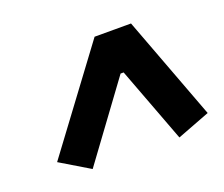

<svg xmlns="http://www.w3.org/2000/svg" viewBox="-79 -814 758 649"><g transform="rotate(-20 300.0 -489.0)"><path d="M584 -325 466 -280 364 -551H353L154 -280L49 -343L313 -698H444Z"/></g></svg>

Font: IBM Plex Sans
Style: Italic
Weight: 400
Italic angle: -11.31°
Designer: Mike Abbink, Paul van der Laan, Pieter van Rosmalen
Foundry: Bold Monday
Version: Version 3.201